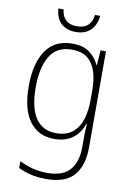

<svg xmlns="http://www.w3.org/2000/svg" viewBox="-103 -783 736 1086"><g transform="rotate(10 265.5 -240.0)"><path d="M256 -539Q318 -539 354 -512Q390 -485 409 -444H412L418 -529H449V24Q449 126 400.5 183.5Q352 241 241 241Q190 241 151 231.5Q112 222 80 206V167Q113 184 153 195Q193 206 241 206Q330 206 370.5 159.5Q411 113 411 27V-12Q411 -36 411.5 -58Q412 -80 414 -106H411Q393 -51 351 -20.5Q309 10 246 10Q155 10 104 -58Q53 -126 53 -260Q53 -390 103.5 -464.5Q154 -539 256 -539ZM258 -505Q172 -505 132.5 -439.5Q93 -374 93 -260Q93 -143 133 -83.5Q173 -24 250 -24Q312 -24 347.5 -55Q383 -86 397 -135Q411 -184 411 -239V-299Q411 -359 396.5 -405.5Q382 -452 348.5 -478.5Q315 -505 258 -505ZM382 -721Q377 -668 346 -637.5Q315 -607 261 -607Q208 -607 176.5 -636.5Q145 -666 142 -721H172Q175 -683 197.5 -661.5Q220 -640 262 -640Q304 -640 326 -661.5Q348 -683 352 -721Z"/></g></svg>

Font: Noto Sans Gujarati SemiCondensed ExtraLight
Style: Regular
Weight: 200
Width: 4
Designer: Jelle Bosma - Monotype Design Team, Universal Thirst
Foundry: Monotype Imaging Inc.
Version: Version 2.106; ttfautohint (v1.8.4.7-5d5b)